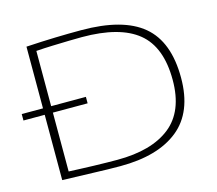

<svg xmlns="http://www.w3.org/2000/svg" viewBox="-104 -839 1105 977"><g transform="rotate(-15 448.0 -350.0)"><path d="M-2 -342V-376H110V-701Q193 -706 263.5 -708Q334 -710 400 -710Q620 -710 724.5 -622.5Q829 -535 829 -345Q829 -164 721 -77Q613 10 415 10Q353 10 273 7Q193 4 110 2V-342ZM408 -25Q589 -25 687 -102.5Q785 -180 785 -345Q785 -519 689.5 -597Q594 -675 395 -675Q367 -675 326 -674Q285 -673 239.5 -671.5Q194 -670 153 -667V-376H336V-342H153V-32Q178 -31 213 -29.5Q248 -28 285 -27Q322 -26 354.5 -25.5Q387 -25 408 -25Z"/></g></svg>

Font: Georama Extended ExtraLight
Style: Regular
Weight: 200
Width: 7
Designer: Jean-Baptiste Levee
Foundry: Production Type
Version: Version 1.000